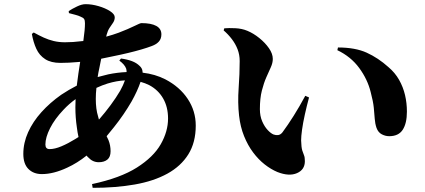

<svg xmlns="http://www.w3.org/2000/svg" viewBox="-20 -840 2040 922"><path d="M422 44Q558 15 637.5 -35.5Q717 -86 752 -147.5Q787 -209 787 -271Q787 -326 763.5 -367Q740 -408 697 -431Q677 -441 655 -447Q640 -403 612 -353Q575 -289 527 -229Q509 -206 492 -186Q496 -176 501 -167Q511 -142 511 -114Q511 -86 495.5 -73.5Q480 -61 454 -61Q425 -61 404 -84Q399 -88 396 -93Q351 -57 303 -35Q237 -4 181 -4Q141 -4 116.5 -28.5Q92 -53 92 -101Q92 -154 115 -205Q138 -256 179 -301.5Q220 -347 274 -385Q310 -409 349 -429Q349 -430 349 -431Q356 -487 365 -543Q359 -543 353 -542Q310 -538 270 -538Q225 -538 197 -556Q169 -574 154.5 -605.5Q140 -637 133 -677L142 -684Q167 -670 190 -659.5Q213 -649 238 -643Q263 -637 292 -637Q331 -637 369 -642Q374 -642 380 -643Q380 -646 381 -650Q388 -698 388 -728Q388 -742 384 -748.5Q380 -755 367 -760Q357 -765 341.5 -769Q326 -773 311 -777L310 -787Q327 -798 350 -809Q373 -820 391 -820Q421 -820 453.5 -810.5Q486 -801 508.5 -786.5Q531 -772 531 -757Q531 -743 523 -731L506 -706Q497 -692 492 -673Q491 -668 490 -664Q523 -673 550 -683Q597 -701 625 -715Q653 -729 659 -729Q706 -729 730.5 -715.5Q755 -702 755 -675Q755 -654 743 -640.5Q731 -627 709 -619Q688 -611 659 -602.5Q630 -594 594.5 -585.5Q559 -577 519 -569Q493 -563 466 -558Q461 -535 457 -513Q452 -491 449 -470Q474 -477 500 -483Q543 -492 588 -494Q588 -502 586 -510Q579 -530 553 -549L561 -559Q591 -555 613.5 -546.5Q636 -538 651 -523Q662 -513 664 -500Q665 -496 665 -491Q725 -484 774 -459Q843 -423 881.5 -365Q920 -307 920 -237Q920 -156 884.5 -99Q849 -42 783.5 -6Q718 30 627 46Q536 62 425 62ZM343 -364Q311 -341 285 -313Q243 -269 220.5 -224.5Q198 -180 198 -146Q198 -135 203 -129.5Q208 -124 218 -124Q243 -124 275 -137.5Q307 -151 341 -172Q349 -177 357 -182Q352 -204 349 -229Q342 -276 342 -325Q342 -344 343 -364ZM580 -454Q540 -452 497 -439Q471 -431 443 -418Q440 -391 440 -365Q440 -316 451 -281Q453 -274 455 -266Q456 -268 458 -269Q485 -300 511 -335Q537 -370 557 -404Q572 -431 580 -454Z M1312 -14Q1281 -27 1251 -50.5Q1221 -74 1195.5 -108Q1170 -142 1152 -186.5Q1134 -231 1128 -285Q1121 -347 1126 -416.5Q1131 -486 1131 -547Q1131 -577 1121 -603Q1111 -629 1093.5 -652Q1076 -675 1054 -694L1057 -704Q1078 -706 1110 -704.5Q1142 -703 1168 -692Q1197 -680 1225 -657.5Q1253 -635 1271.5 -608.5Q1290 -582 1290 -557Q1290 -538 1280.5 -517Q1271 -496 1259 -469Q1247 -442 1237.5 -405Q1228 -368 1228 -316Q1228 -283 1239 -257.5Q1250 -232 1265.5 -215.5Q1281 -199 1294 -194Q1305 -190 1316 -191.5Q1327 -193 1336 -204Q1362 -239 1390 -283.5Q1418 -328 1446 -380L1464 -372Q1453 -331 1444 -290.5Q1435 -250 1430.5 -217.5Q1426 -185 1426 -166Q1427 -132 1431.5 -117.5Q1436 -103 1440 -94Q1444 -85 1444 -66Q1444 -25 1406 -8.5Q1368 8 1312 -14ZM1849 -186Q1831 -186 1813.5 -195Q1796 -204 1788 -226Q1781 -247 1779.5 -269.5Q1778 -292 1775 -322.5Q1772 -353 1760 -398Q1745 -459 1705 -513.5Q1665 -568 1600 -599L1603 -612Q1686 -612 1741 -587Q1796 -562 1845 -518Q1877 -491 1896.5 -456.5Q1916 -422 1925 -383.5Q1934 -345 1934 -304Q1934 -248 1914 -217Q1894 -186 1849 -186Z"/></svg>

Font: Noto Serif HK ExtraLight Black
Style: Regular
Weight: 900
Version: Version 2.002-H1;hotconv 1.1.0;makeotfexe 2.6.0